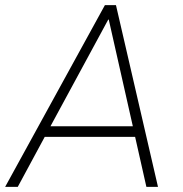

<svg xmlns="http://www.w3.org/2000/svg" viewBox="-21 -725 711 745"><path d="M-1 0 386 -705H429L592 0H547L501 -204L525 -194H130L158 -204L48 0ZM399 -649 171 -228 153 -235H516L496 -228L401 -649Z"/></svg>

Font: Nunito Sans 10pt SemiCondensed ExtraLight
Style: Italic
Weight: 250
Width: 4
Italic angle: -9°
Designer: Vernon Adams
Foundry: Vernon Adams
Version: Version 3.101;gftools[0.9.27]